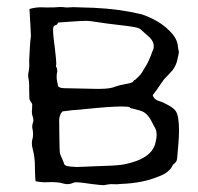

<svg xmlns="http://www.w3.org/2000/svg" viewBox="-20 -523 571 553"><path d="M279.8 10.3H277.8Q270.5 10.3 242.7 6.8Q211.9 2 199.7 2Q195.8 2 194.3 2.4Q183.1 7.3 175.3 7.3Q165.5 7.3 153.8 3.4Q142.1 1.5 128.9 1.5L106.4 2Q95.2 1.5 82.5 -1Q82 -2.9 81.5 -10.7Q80.6 -30.8 80.6 -37.1V-42Q80.6 -70.3 74.2 -93.8Q71.8 -102.1 71.8 -110.4Q71.8 -115.7 72.8 -120.1Q75.2 -126.5 75.2 -135.7Q75.2 -141.6 74.2 -148.9Q72.8 -153.8 72.8 -157.7Q72.8 -164.6 74.7 -169.4Q76.2 -172.9 76.2 -176.8Q76.2 -183.1 73.2 -190.4Q71.8 -195.3 71.8 -202.6Q71.8 -204.6 72.3 -207.3Q72.8 -210 72.8 -221.7Q72.3 -225.6 68.4 -230.7Q64.5 -235.8 64.5 -241.2L64 -266.6V-277.3Q64 -287.1 62.5 -294.2Q61 -301.3 61 -307.6Q64 -324.7 64.5 -333.5L64 -347.7Q64 -355.5 65.9 -384.8L68.4 -418.9L69.3 -407.2V-412.1Q69.3 -421.4 67.9 -444.3Q65.9 -477.1 65.7 -483.4Q65.4 -489.7 64.9 -497.1L66.9 -497.6Q82 -502 98.6 -502Q110.8 -502 113.8 -501.5Q140.6 -501.5 147 -502.4L153.3 -502.9Q157.7 -502.9 162.1 -502.4Q168.5 -501.5 174.8 -501.5L190.4 -502.4L251 -500.5Q324.2 -497.1 387.7 -481.9Q438 -464.8 467.3 -435.1Q491.7 -412.1 492.7 -386.7Q493.2 -382.8 494.1 -379.2Q495.1 -375.5 495.1 -372.6Q495.1 -368.2 491.7 -355.5Q489.3 -337.4 477.1 -320.8L451.2 -293Q426.8 -256.8 419.9 -249Q420.4 -245.1 425 -239.7Q429.7 -234.4 438.5 -231.9Q451.2 -228 465.8 -219.5Q480.5 -210.9 485.4 -204.1Q495.6 -191.4 495.6 -146.5Q495.6 -129.9 493.7 -107.9L490.7 -72.8Q490.7 -68.4 489.3 -62Q487.8 -55.7 478 -48.3Q468.3 -25.4 435.5 -14.2Q391.1 4.4 328.6 6.8L314.9 7.8Q312 7.8 310.3 7.6Q308.6 7.3 299.3 7.3Q294.9 7.3 279.8 10.3ZM202.1 -42Q234.4 -43.5 259.8 -44.4Q308.6 -45.4 333.5 -48.8Q417.5 -64.5 427.7 -111.8Q431.2 -125.5 431.2 -134.8L430.2 -144Q430.2 -147.5 426.8 -154.3L426.3 -155.3Q423.3 -159.7 420.4 -166Q407.7 -194.3 390.1 -202.1Q384.3 -204.6 372.6 -207.5Q354 -211.4 354 -213.4L354.5 -213.9Q347.7 -216.3 330.1 -216.3Q298.3 -216.3 221.2 -208.5L207 -207Q191.9 -206.5 159.7 -202.1L158.7 -200.7Q151.4 -192.4 150.4 -178.2L150.9 -131.8Q151.4 -86.4 152.8 -81.1Q153.8 -77.1 158.2 -67.4Q164.1 -54.7 164.1 -52.7Q164.1 -48.8 171.9 -44.9Q184.1 -42.5 202.1 -42ZM253.9 -267.1H268.6Q298.3 -267.1 313 -273.9Q324.7 -277.8 338.4 -280.3Q362.3 -284.2 363.8 -288.6Q364.7 -291.5 371.6 -294.9L372.1 -295.9Q386.7 -308.1 393.6 -322.3Q396 -326.7 399.9 -332.5Q409.2 -347.2 418.9 -375Q422.9 -382.3 422.9 -390.1Q422.9 -402.3 412.1 -414.1L387.2 -436.5Q382.3 -442.4 365.7 -445.3Q349.1 -448.2 321.3 -451.2Q289.1 -454.6 242.7 -461.9Q234.4 -462.9 226.1 -462.9Q213.9 -462.9 179.7 -460.4Q162.6 -459.5 147 -458Q145.5 -451.7 140.6 -450.7Q138.7 -450.2 136.7 -449.2Q132.8 -446.3 132.8 -436Q132.8 -422.9 138.2 -382.3Q142.1 -350.6 142.1 -339.8Q142.1 -336.4 141.1 -333Q141.1 -331.5 142.6 -329.1Q145 -325.7 145 -317.4Q143.1 -309.6 143.1 -301.8Q143.1 -293.9 145 -286.1Q146.5 -281.7 146.5 -277.3Q147.9 -269.5 164.6 -269Z"/></svg>

Font: Kurland
Style: Regular
Weight: 400
Designer: GGBot
Version: 0.22